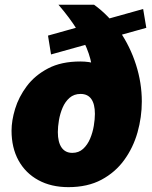

<svg xmlns="http://www.w3.org/2000/svg" viewBox="-20 -760 626 790"><path d="M261.5 10Q190.5 10 137.8 -18.8Q85 -47.5 56.2 -99.8Q27.5 -152 27.5 -222.5Q27.5 -263.5 42.2 -312.2Q57 -361 90.2 -405.5Q123.5 -450 177.8 -478.5Q232 -507 310.5 -507Q383.5 -507 421.8 -469.8Q460 -432.5 460 -362L360.5 -452.5Q360.5 -494 345 -539.8Q329.5 -585.5 298.5 -635.8Q267.5 -686 220.5 -740.5H367Q427.5 -697 471.5 -633Q515.5 -569 539.5 -494Q563.5 -419 563.5 -342.5Q563.5 -278 545.8 -215.2Q528 -152.5 491.2 -101.8Q454.5 -51 397.5 -20.5Q340.5 10 261.5 10ZM277.5 -131Q304 -131 322 -147.5Q340 -164 350.8 -189.5Q361.5 -215 366 -242.5Q370.5 -270 370.5 -291.5Q370.5 -331.5 355.8 -352.5Q341 -373.5 311.5 -373.5Q284.5 -373.5 266.2 -357.5Q248 -341.5 237.5 -316.8Q227 -292 222.5 -265.2Q218 -238.5 218 -216.5Q218 -175.5 233.2 -153.2Q248.5 -131 277.5 -131ZM190 -536 177.5 -613.5 569 -723 582 -645.5Z"/></svg>

Font: Public Sans Thin Black
Style: Italic
Weight: 900
Italic angle: -8°
Version: Version 2.001